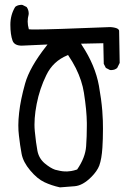

<svg xmlns="http://www.w3.org/2000/svg" viewBox="-20 -788 540 813"><path d="M72.3 -594.7Q73.2 -594.7 181.2 -599.6L175.3 -591.8Q105.5 -502.9 86.4 -434.6Q66.9 -365.2 61 -311Q57.6 -281.2 57.6 -257.6Q57.6 -233.9 60.1 -214.4Q64.9 -171.4 71.5 -136.5Q78.1 -101.6 107.9 -66.4Q137.7 -30.8 168 -16.6Q198.2 -2.4 233.9 5.4Q264.6 3.4 296.4 0.5Q330.6 -2.4 366.7 -38.6Q391.1 -63 400.4 -86.9Q410.6 -115.2 413.6 -162.6Q416 -198.2 416 -243.2Q416 -258.3 415.5 -277.1Q415 -295.9 413.1 -319.3Q409.2 -367.2 398.9 -424.8Q383.3 -511.2 327.1 -596.2L323.2 -603L417.5 -605L419.4 -517.6L428.2 -500.5L445.3 -491.7Q448.2 -491.2 450 -491.2Q451.7 -491.2 454.1 -491.5Q456.5 -491.7 459.5 -492.2Q462.4 -492.7 465.3 -493.7Q471.2 -496.1 476.1 -500L486.8 -521.5L484.4 -657.2Q483.9 -667.5 462.9 -671.4Q455.6 -672.9 446.3 -673.3Q195.3 -663.1 127 -663.1Q110.8 -663.1 102.1 -664.1Q97.2 -682.1 97.2 -696.8Q97.2 -711.4 101.1 -725.6Q101.6 -728 101.6 -730.5Q101.6 -746.1 92.8 -758.3L75.2 -767.1Q72.3 -767.6 69.3 -767.6Q66.4 -767.6 62 -766.6Q52.2 -765.1 44.4 -758.8Q23.9 -725.1 23.9 -683.3Q23.9 -641.6 33.2 -615.7Q41 -594.7 72.3 -594.7ZM306.6 -70.3Q292 -65.4 281 -63.7Q270 -62 264.2 -62Q258.3 -62 251.7 -62.3Q245.1 -62.5 234.4 -64.5Q223.6 -66.4 213.4 -69.3Q193.4 -76.2 168.9 -96.7Q144.5 -117.7 138.4 -149.9Q132.3 -182.1 127.4 -231.9Q126 -246.1 126 -259.8Q126 -273.4 127 -287.1Q128.9 -314.9 135.3 -347.7Q147.9 -412.6 176.3 -470.2Q204.6 -528.8 265.1 -553.7L268.1 -555.2Q288.1 -525.4 301.3 -499Q327.6 -445.8 335.4 -395Q347.2 -319.8 347.7 -267.6Q347.7 -261.2 347.7 -254.9Q347.7 -210 344.7 -168.5Q341.3 -120.6 306.6 -70.3Z"/></svg>

Font: Bakudai
Style: Light
Weight: 300
Version: Version 1.48